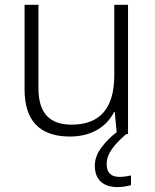

<svg xmlns="http://www.w3.org/2000/svg" viewBox="-20 -552 636 790"><path d="M450.2 -532.2V-242.2C450.2 -106.9 391.6 -39.1 274.9 -39.1C184.6 -39.1 138.2 -85.9 138.2 -189V-532.2H81.1V-184.1C81.1 -54.7 143.6 9.8 268.1 9.8C358.4 9.8 419.4 -32.2 449.2 -90.8H452.1L460 -8.3C435.5 10.7 415 31.2 397.9 54.2C379.4 78.6 370.1 104 370.1 129.9C370.1 187 404.3 217.8 462.9 217.8C485.8 217.8 502.9 213.9 519 210V169.9C507.3 172.4 490.7 175.8 471.2 175.8C436.5 175.8 418.9 158.2 418.9 123C418.9 77.6 453.6 39.6 499 0H506.8V-532.2Z"/></svg>

Font: Noto Reveo Sans
Style: Regular
Weight: 300
Designer: Monotype Design Team
Foundry: Monotype Imaging Inc.
Version: Version 2.007